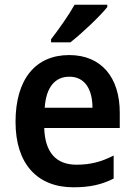

<svg xmlns="http://www.w3.org/2000/svg" viewBox="-20 -786 572 816"><path d="M436 -756V-766H297C272 -721 230 -662 197 -619V-606H279C327 -643 406 -718 436 -756ZM274 -552C133 -552 46 -452 46 -268C46 -89 139 10 292 10C364 10 413 -2 463 -27V-125C410 -98 364 -86 305 -86C217 -86 171 -140 168 -242H489V-307C489 -458 410 -552 274 -552ZM275 -460C341 -460 373 -406 373 -328H170C176 -416 214 -460 275 -460Z"/></svg>

Font: Noto Sans Thai Looped SemiCondensed SemiBold
Style: Regular
Weight: 600
Width: 4
Designer: Sasikarn Vongin, Ben Mitchell
Foundry: The Fontpad Ltd
Version: Version 1.001